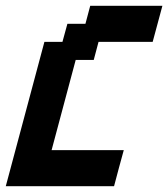

<svg xmlns="http://www.w3.org/2000/svg" viewBox="-20 -645 582 665"><path d="M0 0H375Q380.4 -21 391.6 -62.5Q402.8 -104 408.7 -125H158.7L242.2 -437.5H304.7L321.3 -500H508.8Q514.2 -520.5 525.6 -562.3Q537.1 -604 542.5 -625H292.5L275.9 -562.5H213.4L196.3 -500H133.8Q111.8 -417 66.9 -250Q22 -83 0 0Z"/></svg>

Font: Faithful 32x
Style: Oblique
Weight: 400
Foundry: Faithful Resource Pack
Version: Version 1.0; January 27, 2023